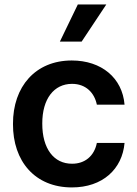

<svg xmlns="http://www.w3.org/2000/svg" viewBox="-20 -821 607 852"><path d="M342.3 -636.4 451.7 -801.1H325.3L245.7 -636.4ZM299 10.7C435.4 10.7 522.7 -70.7 532.7 -186.8H409.8C398.1 -127.8 355.8 -94.1 299.7 -94.5C219.1 -94.1 167.3 -161.2 167.6 -272.7C167.3 -382.8 219.8 -448.9 299.7 -448.9C361.2 -448.9 399.1 -409.1 409.8 -356.5H532.7C523.1 -474.8 430.8 -552.6 298.3 -552.6C137.8 -552.6 36.9 -437.1 37.6 -270.6C36.9 -105.5 135.3 10.7 299 10.7Z"/></svg>

Font: Riot Sans 2.0
Style: Bold
Weight: 600
Designer: Rasmus Andersson
Foundry: rsms
Version: Version 3.006;hotconv 1.0.109;makeotfexe 2.5.65596